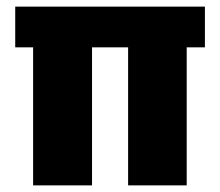

<svg xmlns="http://www.w3.org/2000/svg" viewBox="-20 -560 665 580"><path d="M258 -417V0H80V-417ZM599 -540V-417H26V-540ZM544 -417V0H367V-417Z"/></svg>

Font: Pathway Extreme Condensed ExtraBold
Style: Regular
Weight: 800
Width: 3
Version: Version 1.001;gftools[0.9.26]